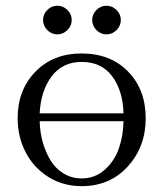

<svg xmlns="http://www.w3.org/2000/svg" viewBox="-20 -637 563 664"><path d="M41 -228Q41 -325.7 102.3 -388.9Q163.6 -452.1 262.2 -452.1Q361.8 -452.1 422.9 -389.6Q483.9 -327.1 483.9 -228Q483.9 -129.4 421.9 -61.3Q359.9 6.8 262.2 6.8Q198.2 6.8 147.2 -25.1Q96.2 -57.1 68.6 -110.6Q41 -164.1 41 -228ZM117.2 -217.8Q118.2 -179.7 127.9 -145Q137.7 -110.4 155 -82Q172.4 -53.7 200.2 -36.9Q228 -20 262.2 -20Q308.6 -20 342 -49.8Q375.5 -79.6 390.9 -123.3Q406.2 -167 407.2 -217.8ZM117.2 -245.1H407.2Q404.8 -324.2 367.7 -373.5Q330.6 -422.9 262.2 -422.9Q196.3 -422.9 158.7 -373Q121.1 -323.2 117.2 -245.1ZM143.6 -533Q128.9 -547.9 128.9 -567.9Q128.9 -587.9 143.6 -602.5Q158.2 -617.2 178.2 -617.2Q198.2 -617.2 213.1 -602.5Q228 -587.9 228 -567.9Q228 -547.9 213.1 -533Q198.2 -518.1 178.2 -518.1Q158.2 -518.1 143.6 -533ZM313.5 -533Q298.8 -547.9 298.8 -567.9Q298.8 -587.9 313.5 -602.5Q328.1 -617.2 348.1 -617.2Q368.2 -617.2 383.1 -602.5Q397.9 -587.9 397.9 -567.9Q397.9 -547.9 383.1 -533Q368.2 -518.1 348.1 -518.1Q328.1 -518.1 313.5 -533Z"/></svg>

Font: Dehuti
Style: Book
Weight: 400
Version: Version 1.2